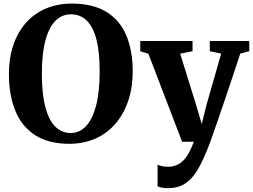

<svg xmlns="http://www.w3.org/2000/svg" viewBox="-20 -772 1378 1046"><path d="M361 11.5Q245 12 171.2 -35.8Q97.5 -83.5 63 -169.5Q28.5 -255.5 28.5 -368.5Q28.5 -455.5 52.5 -526.2Q76.5 -597 121.5 -647.8Q166.5 -698.5 230 -725.5Q293.5 -752.5 372.5 -752.5Q488 -752 561 -706.5Q634 -661 668.5 -578.2Q703 -495.5 703 -383.5Q703 -296.5 679 -224.2Q655 -152 610.2 -99.5Q565.5 -47 502.5 -18.2Q439.5 10.5 361 11.5ZM365 -47.5Q414 -47.5 449.2 -85.5Q484.5 -123.5 503.8 -198.2Q523 -273 523 -382.5Q523 -490.5 504.8 -559Q486.5 -627.5 451.5 -660.8Q416.5 -694 366.5 -694Q317 -694 281.8 -658.5Q246.5 -623 227.2 -550.8Q208 -478.5 208 -369Q208 -262 226.5 -190.5Q245 -119 280 -83.2Q315 -47.5 365 -47.5ZM896 253Q877.5 253 862.8 250.5Q848 248 838.5 243V124.5Q846 129.5 861.5 133Q877 136.5 894 136.5Q919.5 136.5 940.2 128.2Q961 120 978 103Q995 86 1009.2 60.2Q1023.5 34.5 1036 0H972L788.5 -479L744 -493V-548.5H1029V-493L961.5 -479.5L1047 -205L1079 -96.5L1106 -204L1185 -480L1123 -493V-548.5H1338V-493L1289 -480Q1268.5 -418 1246.5 -351.8Q1224.5 -285.5 1203.2 -223.2Q1182 -161 1164.5 -110Q1147 -59 1135.2 -26.2Q1123.5 6.5 1121 13Q1092 90 1062 143.8Q1032 197.5 992.5 225.2Q953 253 896 253Z"/></svg>

Font: Merriweather 36pt ExtraBold
Style: Regular
Weight: 800
Designer: Eben Sorkin
Foundry: Eben Sorkin
Version: Version 2.100